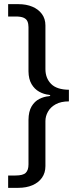

<svg xmlns="http://www.w3.org/2000/svg" viewBox="-20 -743 372 924"><path d="M198.6 -620.5Q198.6 -652.6 181.7 -675.6Q164.8 -698.6 135.6 -710.8Q106.4 -723 69.5 -723H19.2V-663.6H55.1Q80.5 -663.6 93.8 -657.6Q107.2 -651.6 112.1 -640.1Q117.1 -628.6 117.1 -612.3V-399.7Q117.6 -362.5 131.8 -338.3Q146.1 -314.1 168.5 -301.7Q191 -289.2 215.6 -286.7Q221.6 -286.2 221.9 -283.6Q222.1 -281.1 215.6 -280.1Q191.5 -278.1 169 -266.7Q146.6 -255.3 132.1 -231.1Q117.6 -206.9 117.1 -166.2V48.3Q117.1 75.8 103.9 88.7Q90.8 101.6 54.4 101.6H19.2V161H67.8Q106.9 161 136.3 148.3Q165.7 135.6 182.2 112.1Q198.6 88.6 198.6 56.2V-160.1Q198.6 -183.6 210.7 -205.3Q222.7 -227.1 247.9 -241.1Q273.1 -255.1 311.6 -255.1V-311Q253 -311.7 225.8 -339.3Q198.6 -366.9 198.6 -410.7Z"/></svg>

Font: Public Sans Thin
Style: Regular
Weight: 100
Designer: The Public Sans project authors (U.S. Web Design System). Libre Franklin designed by Pablo Impallari and Rodrigo Fuenzal
Version: Version 1.008